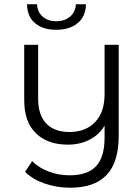

<svg xmlns="http://www.w3.org/2000/svg" viewBox="-20 -693 574 896"><path d="M534 -484V-59Q534 64 477.5 123.5Q421 183 308 183Q245 183 188.5 163.5Q132 144 97 109L130 59Q161 90 207 107.5Q253 125 305 125Q389 125 428.5 82.5Q468 40 468 -51V-107Q443 -64 398 -41Q353 -18 297 -18Q202 -18 147.5 -71Q93 -124 93 -226V-484H158V-233Q158 -156 196 -116.5Q234 -77 304 -77Q380 -77 424 -123.5Q468 -170 468 -253V-484ZM106 -673H153Q154 -638 178.5 -616Q203 -594 242.5 -594Q282 -594 307.5 -616Q333 -638 334 -673H381Q380 -616 342.5 -585Q305 -554 242.5 -554Q180 -554 143.5 -585Q107 -616 106 -673Z"/></svg>

Font: Montserrat Ace
Style: Regular
Weight: 400
Designer: Julieta Ulanovsky
Foundry: Julieta Ulanovsky
Version: Version 1